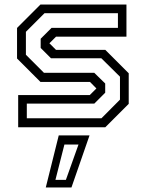

<svg xmlns="http://www.w3.org/2000/svg" viewBox="-20 -560 642 845"><path d="M60 0V-141.5H375L405.5 -172V-169.5L376 -199.5H158L55 -302.5V-437L158 -540H536.5V-398.5H226.5L196 -368V-371L226.5 -340.5H443.5L546.5 -237.5V-103L443.5 0ZM98 -39.5H426.5L508 -121.5V-222.5L426 -303.5H204.5L159 -349V-389.5L207 -437.5H499V-502H176L94 -420V-319L173.5 -239.5H395L443 -192.5V-152L395 -104H98ZM181.5 265 238.5 36H374L294.5 265ZM224 231.5H270L325.5 76H263.5Z"/></svg>

Font: Tourney Thin
Style: Regular
Weight: 400
Version: Version 1.015